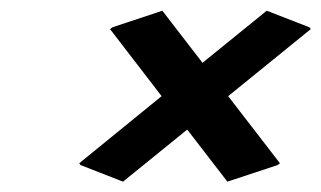

<svg xmlns="http://www.w3.org/2000/svg" viewBox="-20 -550 606 362"><path d="M131.8 -238.8 129.4 -242.2 284.7 -368.7 187.5 -495.1 191.9 -498.5 286.1 -529.8 361.8 -431.6 482.9 -529.8 563.5 -498.5 565.9 -495.1 410.2 -368.7 507.8 -242.2 503.4 -238.8 408.7 -207.5 333 -305.7 211.9 -207.5Z"/></svg>

Font: Nova Script
Style: Regular
Weight: 400
Italic angle: -13°
Version: Version 2.001